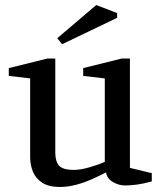

<svg xmlns="http://www.w3.org/2000/svg" viewBox="-20 -734 644 764"><path d="M218 10Q174 10 148 -7Q122 -24 111 -51Q100 -78 100 -108V-422L15 -432V-463L168 -501H200V-126Q200 -93 214.5 -75.5Q229 -58 275 -58Q300 -58 335 -68Q370 -78 397 -90V-422L311 -432V-463L464 -501H497V-66L584 -45V-12Q551 -3 525 0.5Q499 4 477 4Q453 4 429.5 -9.5Q406 -23 402 -48Q377 -35 347 -21.5Q317 -8 284 1Q251 10 218 10ZM227 -558 208 -582 363 -714 446 -682V-663Z"/></svg>

Font: Manuale Medium
Style: Regular
Weight: 500
Designer: Eduardo Tunni / Pablo Cosgaya
Foundry: Eduardo Tunni / Pablo Cosgaya
Version: Version 1.002